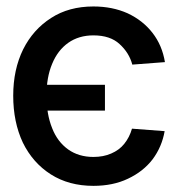

<svg xmlns="http://www.w3.org/2000/svg" viewBox="-20 -573 594 603"><path d="M309.6 -306.6Q309.6 -286.1 309.6 -225.6Q248 -225.6 64.5 -225.6Q64.5 -245.1 64.5 -306.6Q126 -306.6 309.6 -306.6ZM498 -377.9Q472.7 -376 395.5 -370.1Q385.7 -407.2 355.5 -434.6Q326.2 -461.9 273.4 -461.9Q227.5 -461.9 194.3 -438.5Q161.1 -415 143.6 -372.1Q126 -330.1 126 -272.5Q126 -214.8 143.6 -170.9Q160.2 -127.9 194.3 -103.5Q227.5 -80.1 273.4 -80.1Q304.7 -80.1 329.1 -90.8Q354.5 -101.6 370.1 -121.1Q386.7 -141.6 394.5 -168.9Q428.7 -166 497.1 -161.1Q488.3 -111.3 459 -72.3Q429.7 -34.2 381.8 -11.7Q335 10.7 273.4 10.7Q196.3 10.7 139.6 -25.4Q83 -61.5 51.8 -125Q21.5 -189.5 21.5 -272.5Q21.5 -354.5 52.7 -418Q84 -480.5 140.6 -516.6Q196.3 -552.7 273.4 -552.7Q333 -552.7 380.9 -531.2Q428.7 -508.8 459 -469.7Q489.3 -430.7 498 -377.9Z"/></svg>

Font: DeepSea
Style: Medium
Weight: 500
Designer: Stem
Version: Version 3.019;git-0a5106e0b